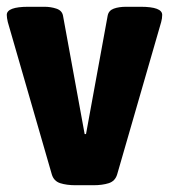

<svg xmlns="http://www.w3.org/2000/svg" viewBox="-25 -545 499 567"><path d="M198 2Q172 2 153 -4Q134 -10 128 -30L-2 -480Q-5 -493 -5 -501Q-5 -525 59 -525H106Q125 -525 141.5 -519.5Q158 -514 161 -499L225 -149H229L293 -499Q296 -514 311 -519.5Q326 -525 348 -525H390Q454 -525 454 -501Q454 -491 451 -480L321 -30Q315 -10 296 -4Q277 2 251 2Z"/></svg>

Font: Asap Semi Condensed ExtraBold
Style: Regular
Weight: 800
Width: 4
Designer: Pablo Cosgaya
Foundry: Omnibus-Type
Version: Version 3.001; ttfautohint (v1.8.4.7-5d5b)